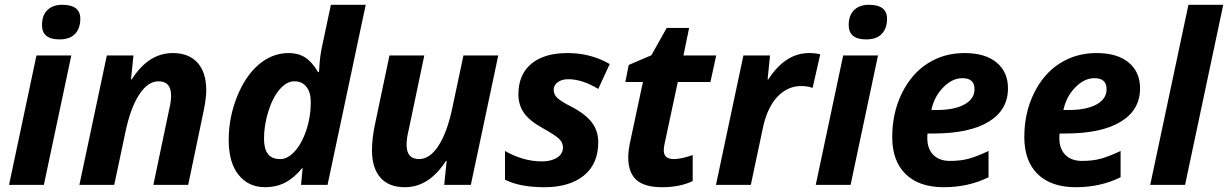

<svg xmlns="http://www.w3.org/2000/svg" viewBox="-20 -780 5181 810"><path d="M157.2 -673.8Q157.2 -715.8 180.2 -737.8Q203.1 -759.8 242.2 -759.8Q318.8 -759.8 318.8 -701.2Q318.8 -660.6 296.9 -637.2Q274.9 -613.8 231 -613.8Q157.2 -613.8 157.2 -673.8ZM18.1 0 133.8 -545.9H280.8L165 0Z M701.7 -377Q701.7 -437 648.9 -437Q604 -437 567.6 -381.6Q531.2 -326.2 509.8 -226.1L461.9 0H314.9L430.7 -545.9H543L532.7 -444.8H535.6Q606.4 -556.2 709 -556.2Q776.4 -556.2 813.2 -515.4Q850.1 -474.6 850.1 -398.9Q850.1 -364.3 838.9 -311L773.9 0H627L693.8 -318.8Q701.7 -350.6 701.7 -377Z M1099.1 9.8Q1027.8 9.8 986.3 -42.5Q944.8 -94.7 944.8 -189.2Q944.8 -283.7 979.7 -371.3Q1014.6 -459 1071.5 -507.6Q1128.4 -556.2 1197.8 -556.2Q1238.3 -556.2 1267.1 -537.8Q1295.9 -519.5 1321.8 -476.1H1325.7L1326.7 -489.7Q1329.6 -544.4 1338.9 -585L1376 -759.8H1522.9L1361.8 0H1250L1256.8 -70.8H1254.9Q1220.2 -28.8 1182.6 -9.5Q1145 9.8 1099.1 9.8ZM1163.1 -108.9Q1193.8 -108.9 1223.9 -142.1Q1253.9 -175.3 1272.5 -231.2Q1291 -287.1 1291 -345.2Q1291 -348.1 1291 -351.1Q1291 -390.6 1272.7 -413.8Q1254.4 -437 1221.7 -437Q1189 -437 1159.4 -402.3Q1129.9 -367.7 1111.8 -309.3Q1093.8 -251 1093.8 -194.8Q1093.8 -108.9 1160.6 -108.9Q1162.1 -108.9 1163.1 -108.9Z M1695.3 -168.9Q1695.3 -108.9 1748 -108.9Q1793 -108.9 1829.3 -164.3Q1865.7 -219.7 1887.2 -319.8L1935.1 -545.9H2082L1966.3 0H1854L1864.3 -101.1H1861.3Q1790 9.8 1688 9.8Q1620.6 9.8 1585 -30.5Q1549.3 -70.8 1549.3 -147Q1549.3 -192.4 1561 -251L1623 -545.9H1770L1703.1 -227.1Q1695.3 -195.3 1695.3 -168.9Z M2377.9 -445.8Q2350.1 -445.8 2333 -433.3Q2315.9 -420.9 2315.9 -400.9Q2315.9 -380.9 2331.8 -366.2Q2347.7 -351.6 2390.1 -330.1Q2449.7 -299.3 2476.8 -263.4Q2503.9 -227.5 2503.9 -180.2Q2503.9 -88.4 2443.1 -39.3Q2382.3 9.8 2277.3 9.8Q2172.4 9.8 2110.4 -22V-143.1Q2187.5 -99.1 2266.1 -99.1Q2305.7 -99.1 2330.3 -115Q2355 -130.9 2355 -158.2Q2355 -179.2 2337.2 -195.6Q2319.3 -211.9 2266.6 -241.2Q2213.9 -270.5 2190.4 -303.7Q2167 -336.9 2167 -381.8Q2167 -465.3 2221.2 -510.7Q2275.4 -556.2 2374 -556.2Q2472.7 -556.2 2552.2 -509.8L2503.9 -404.8Q2436 -445.8 2377.9 -445.8Z M2780.3 -145Q2780.3 -108.9 2823.2 -108.9Q2854 -108.9 2902.3 -126V-16.1Q2847.7 9.8 2773.4 9.8Q2699.2 9.8 2664.8 -21Q2630.4 -51.8 2630.4 -116.2Q2630.4 -140.6 2636.2 -170.9L2692.4 -434.1H2618.2L2632.3 -505.9L2728 -546.9L2792.5 -662.1H2887.2L2863.3 -545.9H3001.5L2977.1 -434.1H2839.4L2783.2 -170.9Q2780.3 -156.2 2780.3 -145Z M3393.6 -556.2Q3421.4 -556.2 3440.4 -550.8L3408.2 -409.2Q3386.7 -417 3359.4 -417Q3303.2 -417 3259.8 -372.1Q3217.8 -327.6 3199.2 -244.1L3147.5 0H3000.5L3116.2 -545.9H3228.5L3218.3 -444.8H3221.2Q3293 -556.2 3393.6 -556.2Z M3560.5 -673.8Q3560.5 -715.8 3583.5 -737.8Q3606.4 -759.8 3645.5 -759.8Q3722.2 -759.8 3722.2 -701.2Q3722.2 -660.6 3700.2 -637.2Q3678.2 -613.8 3634.3 -613.8Q3560.5 -613.8 3560.5 -673.8ZM3421.4 0 3537.1 -545.9H3684.1L3568.4 0Z M4150.4 -32.2Q4065.4 9.8 3961.4 9.8Q3857.4 9.8 3800.8 -45.4Q3744.1 -100.6 3744.1 -201.9Q3744.1 -303.2 3784.4 -385.7Q3824.7 -468.3 3893.3 -512.2Q3961.9 -556.2 4049.1 -556.2Q4136.2 -556.2 4184.3 -516.4Q4232.4 -476.6 4232.4 -407.2Q4232.4 -315.9 4150.9 -266.4Q4069.3 -216.8 3918 -216.8H3893.1L3892.1 -206.5V-196.8Q3892.1 -151.9 3917.5 -126.5Q3942.9 -101.1 3987.8 -101.1Q4032.7 -101.1 4067.9 -110.8Q4103 -120.6 4150.4 -143.1ZM3931.2 -315.9Q4006.3 -315.9 4048.8 -339.4Q4091.3 -362.8 4091.3 -403.8Q4091.3 -450.2 4040 -450.2Q3997.1 -450.2 3959 -411.1Q3920.9 -372.1 3909.2 -315.9Z M4707.5 -32.2Q4622.6 9.8 4518.6 9.8Q4414.6 9.8 4357.9 -45.4Q4301.3 -100.6 4301.3 -201.9Q4301.3 -303.2 4341.6 -385.7Q4381.8 -468.3 4450.4 -512.2Q4519 -556.2 4606.2 -556.2Q4693.4 -556.2 4741.5 -516.4Q4789.6 -476.6 4789.6 -407.2Q4789.6 -315.9 4708 -266.4Q4626.5 -216.8 4475.1 -216.8H4450.2L4449.2 -206.5V-196.8Q4449.2 -151.9 4474.6 -126.5Q4500 -101.1 4544.9 -101.1Q4589.8 -101.1 4625 -110.8Q4660.2 -120.6 4707.5 -143.1ZM4488.3 -315.9Q4563.5 -315.9 4606 -339.4Q4648.4 -362.8 4648.4 -403.8Q4648.4 -450.2 4597.2 -450.2Q4554.2 -450.2 4516.1 -411.1Q4478 -372.1 4466.3 -315.9Z M4832.5 0 4993.7 -759.8H5140.6L4979.5 0Z"/></svg>

Font: Open Sans Hebrew
Style: Bold Italic
Weight: 700
Italic angle: -12°
Foundry: Ascender Corporation, Yanek Iontef
Version: Version 2.001;PS 002.001;hotconv 1.0.70;makeotf.lib2.5.58329